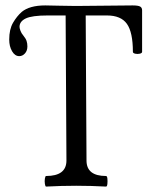

<svg xmlns="http://www.w3.org/2000/svg" viewBox="-20 -685 559 708"><path d="M150 3Q147 3 145.5 -7Q144 -17 145.5 -26.5Q147 -36 150 -36Q225 -36 225 -93L222 -628H156Q98 -628 75 -617Q52 -606 52 -586Q52 -581 55.5 -571.5Q59 -562 66 -554Q75 -543 78 -534Q81 -525 81 -514Q81 -498 72 -488Q63 -478 51 -478Q35 -478 24.5 -496Q14 -514 14 -539Q14 -577 28 -601Q42 -625 60 -641Q89 -665 147 -665Q166 -665 196.5 -664Q227 -663 259 -663Q312 -663 364.5 -664Q417 -665 469 -665Q489 -665 496.5 -661Q504 -657 504 -647V-494Q504 -489 495.5 -487Q487 -485 478.5 -487Q470 -489 470 -494Q470 -566 448 -597Q426 -628 374 -628H296L299 -93Q299 -36 371 -36Q375 -36 376 -26.5Q377 -17 376 -7Q375 3 371 3Q316 0 261 0Q206 0 150 3Z"/></svg>

Font: Junicode Two Beta Condensed
Style: Regular
Weight: 400
Width: 3
Designer: Peter S. Baker
Foundry: Briery Creek Software
Version: Version 1.053; ttfautohint (v1.8.4)